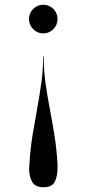

<svg xmlns="http://www.w3.org/2000/svg" viewBox="-20 -550 358 808"><path d="M163 238Q128 238 115.2 215.2Q102.5 192.5 102.5 158Q102.5 153.5 103.2 148.8Q104 144 104 139Q108 73 117.5 15.2Q127 -42.5 137 -96.2Q147 -150 154.2 -203Q161.5 -256 161.5 -312H164Q164 -256 171.2 -203Q178.5 -150 188.8 -96.2Q199 -42.5 208.5 15.2Q218 73 222 139Q222 144 222 148.8Q222 153.5 222 158Q222 192.5 210.2 215.2Q198.5 238 163 238ZM162 -409.5Q145.5 -409.5 132 -417.8Q118.5 -426 110.2 -439.8Q102 -453.5 102 -470Q102 -486.5 110.2 -500.2Q118.5 -514 132 -522Q145.5 -530 162 -530Q178.5 -530 192.2 -522Q206 -514 214 -500.2Q222 -486.5 222 -470Q222 -453.5 214 -439.8Q206 -426 192.2 -417.8Q178.5 -409.5 162 -409.5Z"/></svg>

Font: Bodoni Moda 72pt
Style: Regular
Weight: 400
Designer: Owen Earl
Foundry: indestructible type
Version: Version 2.005